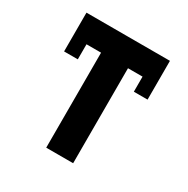

<svg xmlns="http://www.w3.org/2000/svg" viewBox="-160 -844 960 982"><g transform="rotate(30 320.5 -352.5)"><path d="M74 -563V-703H567V-563V-474H486V-563H400V-2H241V-563H155V-474H74Z"/></g></svg>

Font: Hussar
Style: BoldWeb
Weight: 700
Foundry: Cannot Into Space Fonts
Version: Version 2.00